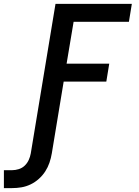

<svg xmlns="http://www.w3.org/2000/svg" viewBox="-95 -755 715 986"><path d="M-33 211H-75V119H-33Q-16 119 1.5 113.5Q19 108 32 95.5Q45 83 52.5 66.5Q60 50 63 33L190 -735H582L567 -643H283L247 -428H466L451 -336H232L171 33Q167 57 159 80.5Q151 104 137.5 125Q124 146 104.5 163.5Q85 181 62 192Q39 203 15 207Q-9 211 -33 211Z"/></svg>

Font: Iosevka SS04 SmBd Ex Obl
Style: Regular
Weight: 600
Width: 7
Italic angle: -9°
Monospace: yes
Designer: Belleve Invis
Foundry: Belleve Invis
Version: Version 19.0.0; ttfautohint (v1.8.4)